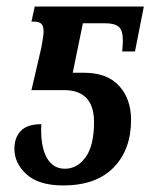

<svg xmlns="http://www.w3.org/2000/svg" viewBox="-20 -556 459 586"><path d="M24 -102Q24 -136 43.5 -156.5Q63 -177 106 -177Q103 -111 122 -76Q141 -41 178 -41Q216 -41 241.5 -76.5Q267 -112 267 -183Q267 -281 175 -281H76L106 -410Q107 -417 110 -433Q113 -449 113 -460Q113 -477 106 -483.5Q99 -490 85 -490H76L86 -536H419L392 -399H353Q355 -423 355 -431Q355 -464 342 -474.5Q329 -485 301 -485H233L202 -334H236Q307 -334 343.5 -294Q380 -254 380 -190Q380 -99 326.5 -44.5Q273 10 173 10Q99 10 61.5 -23.5Q24 -57 24 -102Z"/></svg>

Font: Noto Serif CondSemiBold
Style: Italic
Weight: 600
Width: 3
Italic angle: -12°
Designer: Monotype Design Team
Foundry: Monotype Imaging Inc.
Version: Version 1.001